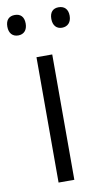

<svg xmlns="http://www.w3.org/2000/svg" viewBox="-95 -764 433 804"><g transform="rotate(-10 121.5 -361.5)"><path d="M-11 -680C-11 -652 4 -636 28 -636C52 -636 67 -652 67 -680C67 -709 52 -723 28 -723C4 -723 -11 -709 -11 -680ZM176 -680C176 -652 191 -636 214 -636C238 -636 254 -652 254 -680C254 -709 238 -723 214 -723C191 -723 176 -709 176 -680ZM154 0V-533H87V0Z"/></g></svg>

Font: Noto Sans Thaana Light
Style: Regular
Weight: 300
Designer: David Williams
Foundry: Google Inc.
Version: Version 3.001